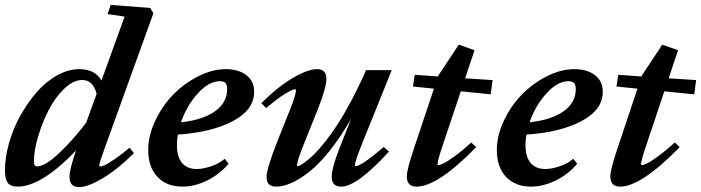

<svg xmlns="http://www.w3.org/2000/svg" viewBox="-20 -745 2841 778"><path d="M51.8 11.2Q22 11.2 11 -4.6Q0 -20.5 0 -53.2Q0 -105.5 16.1 -163.6Q32.2 -221.7 61.5 -274.7Q90.8 -327.6 127.9 -370.6Q165 -413.6 210.7 -439.2Q256.3 -464.8 301.3 -464.8Q365.2 -464.8 391.1 -418.5L484.9 -677.7L416 -688L428.7 -725.1L588.4 -712.9L601.6 -691.4L404.8 -146Q382.3 -84 382.3 -74.2Q382.3 -70.3 387.2 -70.3Q392.6 -70.3 405.8 -76.4Q418.9 -82.5 445.8 -100.8Q472.7 -119.1 504.9 -146.5L522.9 -124.5Q454.6 -57.1 395 -22Q335.4 13.2 300.8 13.2Q261.7 13.2 261.7 -28.3Q261.7 -59.6 288.1 -134.8Q147 11.2 51.8 11.2ZM117.7 -93.8Q117.7 -85.4 118.2 -81.5Q118.7 -77.6 121.3 -74.2Q124 -70.8 129.9 -70.8Q162.1 -70.8 218.5 -123.5Q274.9 -176.3 329.1 -247.6L371.6 -364.7Q356.9 -420.9 313.5 -420.9Q276.9 -420.9 239.7 -385Q202.6 -349.1 176.5 -297.6Q150.4 -246.1 134 -190.2Q117.7 -134.3 117.7 -93.8Z M718.8 11.2Q655.8 11.2 618.2 -28.1Q580.6 -67.4 580.6 -137.2Q580.6 -194.8 608.6 -254.9Q636.7 -314.9 680.9 -360.6Q725.1 -406.2 782.5 -435.5Q839.8 -464.8 895.5 -464.8Q946.3 -464.8 978.3 -440.4Q1010.3 -416 1009.8 -372.6Q1009.8 -299.8 923.3 -254.2Q836.9 -208.5 700.7 -199.7Q696.8 -177.7 696.8 -158.7Q696.8 -108.4 718 -84.2Q739.3 -60.1 777.3 -60.1Q802.2 -60.1 835.7 -71.3Q869.1 -82.5 890.6 -101.6L906.2 -81.5Q870.6 -39.1 819.8 -13.9Q769 11.2 718.8 11.2ZM870.6 -416Q826.7 -416 781.7 -366.7Q736.8 -317.4 713.4 -249.5Q801.3 -258.8 850.8 -293.9Q900.4 -329.1 900.4 -383.3Q900.4 -403.3 892.6 -409.7Q884.8 -416 870.6 -416Z M1099.1 11.2Q1060.1 11.2 1060.1 -27.8Q1060.1 -61 1103.5 -171.4L1157.2 -305.7Q1179.2 -362.3 1179.2 -377.9Q1179.2 -383.3 1175.8 -383.3Q1165.5 -383.3 1135 -364.7Q1104.5 -346.2 1058.6 -307.1L1039.1 -327.1Q1106.9 -394.5 1167.5 -429.7Q1228 -464.8 1264.6 -464.8Q1302.7 -464.8 1302.7 -425.3Q1302.7 -391.6 1269.5 -306.6L1209.5 -156.7Q1183.6 -92.3 1183.6 -75.2Q1183.6 -71.8 1187.5 -71.8Q1190.4 -71.8 1198.5 -76.2Q1206.5 -80.6 1221.9 -92.5Q1237.3 -104.5 1255.6 -122.6Q1273.9 -140.6 1298.3 -171.6Q1322.8 -202.6 1348.1 -241.5Q1373.5 -280.3 1403.8 -337.4Q1434.1 -394.5 1463.4 -460.9H1567.4L1443.4 -153.3Q1418.5 -89.8 1418.5 -76.7Q1418.5 -71.8 1421.9 -71.8Q1443.8 -71.8 1535.2 -149.4L1556.2 -130.4Q1425.8 11.2 1363.3 11.2Q1324.2 11.2 1324.2 -27.8Q1324.2 -64.9 1356 -145.5L1402.8 -263.7Q1359.9 -189 1315.4 -133.5Q1271 -78.1 1231.9 -47.9Q1192.9 -17.6 1159.9 -3.2Q1127 11.2 1099.1 11.2Z M1668 11.2Q1628.4 11.2 1628.4 -30.3Q1628.4 -58.1 1658.7 -147.5L1738.3 -385.7L1653.3 -394.5L1660.6 -441.9L1754.9 -435.1L1755.9 -438.5L1838.9 -564L1902.8 -541.5L1864.7 -427.7L1976.1 -420.4L1968.3 -362.8L1847.2 -375L1772.9 -153.3Q1752.9 -94.2 1752.9 -79.1Q1752.9 -76.2 1756.3 -76.2Q1763.2 -76.2 1777.8 -83.3Q1792.5 -90.3 1822.8 -112.3Q1853 -134.3 1889.6 -167.5L1909.7 -148.9Q1753.4 11.2 1668 11.2Z M2131.3 11.2Q2068.4 11.2 2030.8 -28.1Q1993.2 -67.4 1993.2 -137.2Q1993.2 -194.8 2021.2 -254.9Q2049.3 -314.9 2093.5 -360.6Q2137.7 -406.2 2195.1 -435.5Q2252.4 -464.8 2308.1 -464.8Q2358.9 -464.8 2390.9 -440.4Q2422.9 -416 2422.4 -372.6Q2422.4 -299.8 2335.9 -254.2Q2249.5 -208.5 2113.3 -199.7Q2109.4 -177.7 2109.4 -158.7Q2109.4 -108.4 2130.6 -84.2Q2151.9 -60.1 2189.9 -60.1Q2214.8 -60.1 2248.3 -71.3Q2281.7 -82.5 2303.2 -101.6L2318.8 -81.5Q2283.2 -39.1 2232.4 -13.9Q2181.6 11.2 2131.3 11.2ZM2283.2 -416Q2239.3 -416 2194.3 -366.7Q2149.4 -317.4 2126 -249.5Q2213.9 -258.8 2263.4 -293.9Q2313 -329.1 2313 -383.3Q2313 -403.3 2305.2 -409.7Q2297.4 -416 2283.2 -416Z M2492.7 11.2Q2453.1 11.2 2453.1 -30.3Q2453.1 -58.1 2483.4 -147.5L2563 -385.7L2478 -394.5L2485.4 -441.9L2579.6 -435.1L2580.6 -438.5L2663.6 -564L2727.5 -541.5L2689.5 -427.7L2800.8 -420.4L2793 -362.8L2671.9 -375L2597.7 -153.3Q2577.6 -94.2 2577.6 -79.1Q2577.6 -76.2 2581.1 -76.2Q2587.9 -76.2 2602.5 -83.3Q2617.2 -90.3 2647.5 -112.3Q2677.7 -134.3 2714.4 -167.5L2734.4 -148.9Q2578.1 11.2 2492.7 11.2Z"/></svg>

Font: Elstob 6pt
Style: Italic
Weight: 700
Italic angle: -20°
Designer: Peter S. Baker
Version: Version 1.015